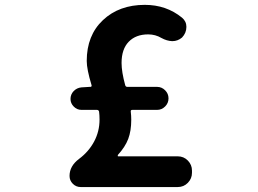

<svg xmlns="http://www.w3.org/2000/svg" viewBox="-20 -755 1040 775"><path d="M456.1 -129.9Q455.1 -127.9 455.1 -126Q455.1 -124 457 -124H697.3Q721.7 -124 738.3 -106.9Q754.9 -89.8 754.9 -66.4V-57.6Q754.9 -34.2 738.3 -17.1Q721.7 0 697.3 0H305.7Q287.1 0 273.9 -13.2Q260.7 -26.4 260.7 -44.9Q260.7 -85 299.3 -113.8Q337.9 -142.6 359.9 -183.6Q381.8 -224.6 381.8 -272.5Q381.8 -290 379.9 -304.7Q377.9 -311.5 371.1 -311.5H308.6Q291 -311.5 277.8 -324.7Q264.6 -337.9 264.6 -355.5Q264.6 -374 277.3 -387.2Q290 -400.4 308.6 -402.3L340.8 -404.3H344.7Q347.7 -404.3 349.1 -406.2Q350.6 -408.2 349.6 -411.1Q330.1 -475.6 330.1 -508.8Q330.1 -612.3 395.5 -673.8Q460.9 -735.4 564.5 -735.4Q651.4 -735.4 714.8 -683.6Q732.4 -668.9 732.4 -646.5Q732.4 -622.1 714.8 -603.5Q697.3 -588.9 675.8 -588.9Q675.8 -588.9 674.8 -588.9Q653.3 -589.8 631.8 -601.6Q607.4 -616.2 578.1 -616.2Q528.3 -616.2 499.5 -586.4Q470.7 -556.6 470.7 -501Q470.7 -464.8 485.4 -411.1Q487.3 -404.3 494.1 -404.3H614.3Q632.8 -404.3 646.5 -390.6Q660.2 -377 660.2 -357.9Q660.2 -338.9 646.5 -325.2Q632.8 -311.5 614.3 -311.5H514.6Q506.8 -311.5 507.8 -304.7Q509.8 -288.1 509.8 -271.5Q509.8 -226.6 497.6 -194.3Q485.4 -162.1 456.1 -129.9Z"/></svg>

Font: Gen Jyuu Gothic Monospace Bold
Style: Bold
Weight: 700
Designer: [Source Han Sans]
Ryoko NISHIZUKA  (kana & ideographs); Paul D. Hunt (Latin, Greek & Cyrillic); Wenlong ZHANG  (bopomofo
Version: Version 1.002.20150607